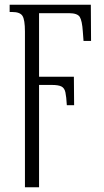

<svg xmlns="http://www.w3.org/2000/svg" viewBox="-20 -556 444 816"><path d="M86 -422Q86 -472 75.5 -488.5Q65 -505 32 -505H21V-536H366L367 -382H335L332 -422Q329 -468 319 -484Q309 -500 273 -500H146V-230H294L295 -109H264Q262 -145 258 -163.5Q254 -182 241 -188.5Q228 -195 201 -195H146V240H86Z"/></svg>

Font: Noto Serif ExtraCondensed Light
Style: Regular
Weight: 300
Width: 2
Designer: Monotype Design Team
Foundry: Monotype Imaging Inc.
Version: Version 2.014; ttfautohint (v1.8.4.7-5d5b)